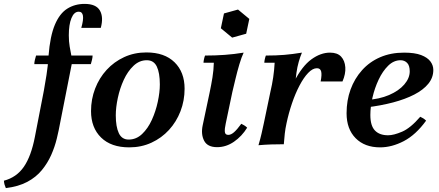

<svg xmlns="http://www.w3.org/2000/svg" viewBox="-126 -740 2254 985"><path d="M308 -720Q367 -720 386.5 -686Q406 -652 391 -597H291Q303 -639 299.5 -659.5Q296 -680 278 -680Q254 -680 240.5 -647Q227 -614 227 -559Q227 -527 231.5 -501Q236 -475 240 -455L242 -411L183 -112Q176 -73 165.5 -29.5Q155 14 136.5 55.5Q118 97 88.5 133Q59 169 14 193Q-31 217 -96 225Q-100 216 -102.5 207.5Q-105 199 -106 187Q-41 170 -3.5 115.5Q34 61 53 -38L99 -275Q105 -309 112.5 -355Q120 -401 123 -454Q131 -555 155.5 -613Q180 -671 219 -695.5Q258 -720 308 -720ZM340 -411H50Q50 -420 53 -433Q56 -446 59 -455H349Q349 -446 346 -433Q343 -420 340 -411Z M627 -431Q589 -431 559 -402.5Q529 -374 509 -330.5Q489 -287 478.5 -238Q468 -189 468 -148Q468 -90 483.5 -57Q499 -24 534 -24L537 16Q444 16 392.5 -34.5Q341 -85 341 -170Q341 -231 362 -285.5Q383 -340 421 -381.5Q459 -423 511 -447Q563 -471 625 -471ZM534 -24Q573 -24 603 -52.5Q633 -81 653 -125Q673 -169 683.5 -218Q694 -267 694 -307Q694 -366 678.5 -398.5Q663 -431 627 -431L625 -471Q718 -471 769.5 -420.5Q821 -370 821 -285Q821 -224 800 -169.5Q779 -115 741 -73.5Q703 -32 651 -8Q599 16 537 16Z M988 15Q938 15 921 -18.5Q904 -52 914 -98L950 -268Q958 -306 964 -343Q970 -380 971 -418H918Q918 -425 920.5 -436.5Q923 -448 926 -455Q979 -455 1027 -458.5Q1075 -462 1124 -470Q1113 -447 1102 -410Q1091 -373 1082 -335Q1073 -297 1066 -268L1032 -106Q1026 -79 1027.5 -63.5Q1029 -48 1045 -48Q1059 -48 1074.5 -61.5Q1090 -75 1112 -105Q1120 -101 1127.5 -96.5Q1135 -92 1142 -85Q1115 -41 1074.5 -13Q1034 15 988 15ZM1095 -691 1153 -643 1137 -567 1065 -547 1007 -595 1023 -671Z M1200 5Q1210 -29 1216 -55.5Q1222 -82 1228 -110L1261 -268Q1270 -306 1275.5 -343Q1281 -380 1283 -418H1230Q1230 -425 1232.5 -436.5Q1235 -448 1238 -455Q1291 -455 1332.5 -458.5Q1374 -462 1423 -470Q1414 -449 1406.5 -422.5Q1399 -396 1395 -367.5Q1391 -339 1388 -310L1344 -108Q1338 -81 1335 -54.5Q1332 -28 1330 0Q1297 0 1265.5 1Q1234 2 1200 5ZM1519 -322Q1526 -358 1521.5 -374Q1517 -390 1500 -390Q1478 -390 1455 -366Q1432 -342 1410.5 -301Q1389 -260 1372 -210Q1355 -160 1344 -108H1314Q1343 -243 1383.5 -322Q1424 -401 1471.5 -435.5Q1519 -470 1567 -470Q1605 -470 1624 -449.5Q1643 -429 1645.5 -395Q1648 -361 1631 -322Z M1865 -46Q1894 -46 1937 -64.5Q1980 -83 2030 -141Q2039 -137 2046 -132.5Q2053 -128 2060 -121Q2007 -48 1945.5 -16Q1884 16 1824 16Q1745 16 1698.5 -31Q1652 -78 1652 -159Q1652 -225 1672.5 -281Q1693 -337 1731.5 -380Q1770 -423 1824.5 -446.5Q1879 -470 1947 -470Q2002 -470 2034.5 -457.5Q2067 -445 2082 -425Q2097 -405 2097 -381Q2097 -342 2071.5 -310.5Q2046 -279 1999.5 -255Q1953 -231 1890.5 -214.5Q1828 -198 1754 -189L1753 -227Q1820 -231 1870 -252.5Q1920 -274 1948 -306.5Q1976 -339 1976 -374Q1976 -404 1962.5 -417.5Q1949 -431 1929 -431Q1894 -431 1865.5 -403Q1837 -375 1816.5 -331.5Q1796 -288 1785 -240Q1774 -192 1774 -150Q1774 -95 1797.5 -70.5Q1821 -46 1865 -46Z"/></svg>

Font: Poltawski Nowy SemiBold
Style: Italic
Weight: 600
Italic angle: -12°
Version: Version 1.001;gftools[0.9.25]